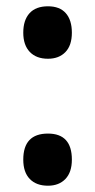

<svg xmlns="http://www.w3.org/2000/svg" viewBox="-20 -573 300 604"><path d="M53.2 -470.2Q53.2 -509.8 73 -531.5Q92.8 -553.2 130.9 -553.2Q168 -553.2 187 -531.5Q206.1 -509.8 206.1 -470.2Q206.1 -430.2 185.8 -409.2Q165.5 -388.2 130.9 -388.2Q94.2 -388.2 73.7 -409.7Q53.2 -431.2 53.2 -470.2ZM53.2 -70.8Q53.2 -152.8 130.9 -152.8Q206.1 -152.8 206.1 -70.8Q206.1 -31.2 185.8 -10Q165.5 11.2 130.9 11.2Q94.2 11.2 73.7 -10Q53.2 -31.2 53.2 -70.8Z"/></svg>

Font: Open Sans Condensed
Style: Bold
Weight: 700
Width: 3
Designer: Monotype Design Team
Foundry: Monotype Imaging Inc.
Version: Version 3.003; ttfautohint (v1.8.4)